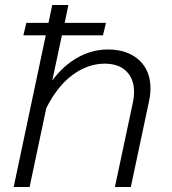

<svg xmlns="http://www.w3.org/2000/svg" viewBox="-20 -752 690 772"><path d="M519 -383Q519 -435 488 -465.5Q457 -496 401 -496Q333 -496 271.5 -450.5Q210 -405 166 -317L99 0H35L164 -610H74L86 -660H175L190 -732H255L240 -660H406L394 -610H229L190 -428Q234 -488 292 -520.5Q350 -553 414 -553Q466 -553 504.5 -534Q543 -515 564 -480Q585 -445 585 -397Q585 -371 579 -344L506 0H442L515 -343Q519 -362 519 -383Z"/></svg>

Font: Azeret Mono Light
Style: Italic
Weight: 300
Italic angle: -12°
Designer: Martin Vácha
Foundry: Displaay
Version: Version 1.000; Glyphs 3.0.3, build 3074